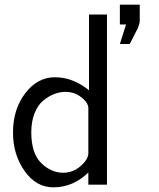

<svg xmlns="http://www.w3.org/2000/svg" viewBox="-20 -784 673 815"><path d="M35.2 -221.2Q35.2 -320.3 87.2 -388.2Q139.2 -456.1 212.9 -456.1Q289.1 -456.1 357.9 -400.9V-722.2H434.1V0H355V-51.8Q290 11.2 207 11.2Q132.8 11.2 84 -58.6Q35.2 -128.4 35.2 -221.2ZM112.8 -222.2Q112.8 -133.3 154.8 -92Q196.8 -50.8 248 -50.8Q290 -50.8 322.5 -79.3Q355 -107.9 355 -133.8V-325.2Q355 -344.2 334 -363.8Q301.8 -393.6 259.8 -394H257.8Q233.9 -394 210.4 -385Q187 -376 164.1 -357.4Q141.1 -338.9 127 -304Q112.8 -269 112.8 -222.2ZM488.8 -597.2 515.1 -680.2H488.8V-764.2H573.2V-694.8Q572.3 -685.1 569.6 -677Q566.9 -668.9 564 -662.4Q561 -655.8 551 -637Q541 -618.2 530.8 -597.2Z"/></svg>

Font: CMU Sans Serif
Style: Medium
Weight: 500
Version: Version 0.7.0